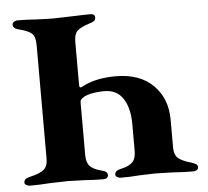

<svg xmlns="http://www.w3.org/2000/svg" viewBox="-49 -707 824 762"><g transform="rotate(-5 363.0 -326.0)"><path d="M19 -11Q19 -27 43 -32Q83 -41 99 -54.5Q115 -68 115 -98V-551Q115 -583 102 -596Q89 -609 49 -619Q27 -624 27 -640Q27 -646 33.5 -650.5Q40 -655 47 -655Q84 -655 123 -652Q171 -650 191 -650Q211 -650 261 -652Q315 -654 338 -654Q356 -654 356 -640Q356 -631 351 -626.5Q346 -622 335 -619Q294 -606 281.5 -593Q269 -580 269 -550V-385Q269 -374 270 -371Q271 -368 275 -368Q278 -368 290 -375Q342 -400 416 -400Q512 -400 565.5 -347Q619 -294 619 -209V-99Q619 -70 633.5 -56.5Q648 -43 687 -32Q699 -28 705 -24Q711 -20 711 -12Q711 -5 705 -1Q699 3 690 3Q653 3 611 0Q559 -2 541 -2Q523 -2 477 0Q440 3 403 3Q395 3 388 -1Q381 -5 381 -11Q381 -27 405 -32Q438 -39 452 -53.5Q466 -68 466 -98V-205Q466 -269 441 -307Q416 -345 367 -345Q337 -345 312.5 -339.5Q288 -334 278 -325Q273 -321 271 -318Q269 -315 269 -307V-99Q269 -70 281.5 -55.5Q294 -41 328 -32Q352 -27 352 -12Q352 -5 346.5 -1Q341 3 332 3Q295 3 257 0Q209 -2 191 -2Q171 -2 119 0Q79 3 41 3Q33 3 26 -1Q19 -5 19 -11Z"/></g></svg>

Font: EB Garamond
Style: Bold
Weight: 700
Designer: Georg Duffner and Octavio Pardo
Foundry: Georg Duffner
Version: Version 1.000; ttfautohint (v1.6)